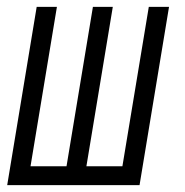

<svg xmlns="http://www.w3.org/2000/svg" viewBox="-20 -540 540 560"><path d="M1 0 87 -520H146L69 -55H174L251 -520H309L232 -55H337L414 -520H473L387 0Z"/></svg>

Font: Iosevka Term Curly Lt Obl
Style: Regular
Weight: 300
Italic angle: -9°
Designer: Belleve Invis
Foundry: Belleve Invis
Version: Version 32.3.0